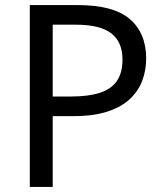

<svg xmlns="http://www.w3.org/2000/svg" viewBox="-20 -734 645 754"><path d="M286 -714Q426 -714 490 -659Q554 -604 554 -504Q554 -460 539.5 -419.5Q525 -379 492 -347Q459 -315 404 -296.5Q349 -278 269 -278H187V0H97V-714ZM278 -637H187V-355H259Q327 -355 372 -369.5Q417 -384 439 -416Q461 -448 461 -500Q461 -569 417 -603Q373 -637 278 -637Z"/></svg>

Font: Noto Sans Cham
Style: Regular
Weight: 400
Designer: Monotype Design Team
Foundry: Monotype Imaging Inc.
Version: Version 2.002